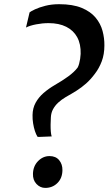

<svg xmlns="http://www.w3.org/2000/svg" viewBox="-20 -908 530 938"><path d="M163 -240Q156 -251.5 150.5 -268.2Q145 -285 141.8 -305.2Q138.5 -325.5 139 -346Q139.5 -379.5 154 -406Q168.5 -432.5 193 -453.8Q217.5 -475 247.5 -492.5Q285 -514 313.5 -534.8Q342 -555.5 359 -577.5Q363.5 -585.5 366.5 -596.5Q369.5 -607.5 371.5 -620.2Q373.5 -633 374 -644.5Q375.5 -692.5 357.2 -726Q339 -759.5 303.5 -777.2Q268 -795 217.5 -795Q187 -795 156.2 -789Q125.5 -783 107 -773.5L124.5 -847.5Q131 -853 151.2 -862.5Q171.5 -872 202 -879.8Q232.5 -887.5 269 -887.5Q335.5 -887.5 379 -869.5Q422.5 -851.5 447 -822Q471.5 -792.5 481 -756.8Q490.5 -721 490 -686Q490 -642.5 477 -608.2Q464 -574 443.5 -547.5Q423 -520 400.8 -500.2Q378.5 -480.5 354 -465Q329.5 -449.5 301.5 -434Q280.5 -421.5 264.5 -406.8Q248.5 -392 239 -374.2Q229.5 -356.5 228.5 -334.5Q227.5 -317 227.2 -299Q227 -281 228.2 -265.8Q229.5 -250.5 232.5 -241.5L169.5 -239ZM141 -59Q142 -96.5 166 -121Q190 -145.5 222 -145.5Q252.5 -145.5 269 -125.5Q285.5 -105.5 285 -76.5Q284.5 -37.5 260.5 -13.8Q236.5 10 201 10Q176.5 10 158.2 -9.2Q140 -28.5 141 -59Z"/></svg>

Font: Merriweather 48pt
Style: Bold Italic
Weight: 700
Italic angle: -7.8°
Version: Version 2.101